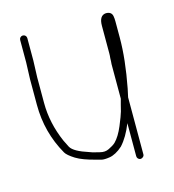

<svg xmlns="http://www.w3.org/2000/svg" viewBox="-80 -544 563 622"><g transform="rotate(-15 201.0 -233.5)"><path d="M307.2 -440V-347C307.2 -342.3 306.9 -337 306.2 -331C306.2 -325 305.9 -318.7 305.2 -312V-196C303.2 -189.3 301.6 -183.2 300.2 -177.5C298.9 -171.8 297.1 -164.7 294.8 -156C292.4 -147.3 286.8 -132.4 278 -111.2C269.1 -90 259.4 -74.1 248.8 -63.5C243.1 -57.8 234.3 -52.8 225 -48.3C216.1 -43.8 206 -43.1 195 -46C190 -47.3 184.6 -48.7 178.9 -50C173.1 -51.3 167.4 -53.2 161.6 -55.5C129.6 -65.7 109.5 -76.8 102.5 -89L90.5 -113C71.2 -157.2 61.5 -201.9 61.5 -247V-333L63.5 -389V-464C63.5 -467.3 62.3 -470.2 60 -472.5C57.7 -474.8 54.8 -476 51.5 -476C48.2 -476 45.3 -474.8 43 -472.5C40.7 -470.2 39.5 -467.3 39.5 -464V-389L37.5 -333V-247C37.5 -185.2 52.5 -128 82.5 -75.5C86.5 -68.5 96.2 -60.2 111.5 -50.5C126.8 -40.9 149.8 -32.9 174.8 -26.5C180.8 -24.8 186.9 -23.2 193.1 -21.5C199.4 -19.8 208.8 -20 221.3 -22C234 -24 250 -32 265.2 -46C280.7 -62.9 294.1 -85.6 305.2 -114V-3C305.2 0.3 306.4 3.2 308.7 5.5C311.1 7.8 313.7 9 316.7 9C319.7 9 322.6 7.8 325.2 5.5C327.9 3.2 329.2 0.3 329.2 -3V-194L335.2 -222C347.2 -284.4 353.2 -339.7 353.2 -388V-442C353.2 -449.3 352.7 -455.5 351.7 -460.5C349.7 -470.8 342.5 -476 330.2 -476C314.9 -475 307.2 -463 307.2 -440Z"/></g></svg>

Font: Proton
Style: SeBdCnd
Weight: 500
Version: Version 1.017